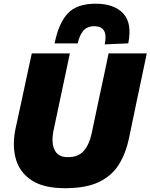

<svg xmlns="http://www.w3.org/2000/svg" viewBox="-20 -1001 812 1036"><path d="M330.5 14.5Q215.5 14.5 150.5 -28.2Q85.5 -71 65.2 -144.2Q45 -217.5 64 -308Q69.5 -334 79.5 -379.2Q89.5 -424.5 100 -473.5Q115 -544 126.8 -599Q138.5 -654 151.5 -713H357Q344.5 -654.5 333 -599.5Q321.5 -544.5 306.5 -474.5L269.5 -300Q255.5 -235.5 273.5 -194.2Q291.5 -153 346 -153Q402.5 -153 432 -186.8Q461.5 -220.5 474.5 -280.5L515 -473Q530 -542.5 542 -598.5Q554 -654.5 566 -713H772Q760 -655 748.2 -599.5Q736.5 -544 721.5 -473.5Q712.5 -431 703.5 -387Q694.5 -343 686.8 -306.8Q679 -270.5 675 -250.5Q658.5 -173 621.2 -113Q584 -53 514.5 -19.2Q445 14.5 330.5 14.5ZM545 -761.5Q566 -859.5 488.5 -859.5Q449.5 -859.5 428.8 -834.2Q408 -809 399.5 -767H274.5Q297.5 -878.5 346.8 -929.8Q396 -981 496.5 -981Q596 -981 645 -928.2Q694 -875.5 672 -767Z"/></svg>

Font: Commissioner ExtraBold
Style: Italic
Weight: 800
Italic angle: -12°
Designer: Kostas Bartsokas
Foundry: Kostas Bartsokas
Version: Version 1.000; ttfautohint (v1.8.3)